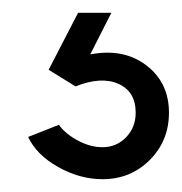

<svg xmlns="http://www.w3.org/2000/svg" viewBox="-20 -20 284 300"><path d="M140 260Q105 260 71 241Q37 222 24 194L72 175Q82 189 101.5 199.5Q121 210 140 210Q162 210 177 194.5Q192 179 192 156Q192 123 165 111Q138 99 98 115L56 89L102 0H154L121 65Q173 55 208.5 82Q244 109 244 156Q244 200 214 230Q184 260 140 260Z"/></svg>

Font: Oakes Grotesk Medium
Style: Italic
Weight: 500
Italic angle: -8°
Designer: Samuel Oakes
Foundry: Samuel Oakes
Version: Version 1.000;PS 001.000;hotconv 1.0.88;makeotf.lib2.5.64775